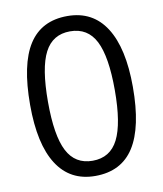

<svg xmlns="http://www.w3.org/2000/svg" viewBox="-83 -792 737 869"><g transform="rotate(-10 286.0 -357.5)"><path d="M522 -357.9Q522 -172.9 463.6 -81.5Q405.3 9.8 285.2 9.8Q169.9 9.8 109.9 -83.7Q49.8 -177.2 49.8 -357.9Q49.8 -544.4 107.9 -634.8Q166 -725.1 285.2 -725.1Q401.4 -725.1 461.7 -630.9Q522 -536.6 522 -357.9ZM131.8 -357.9Q131.8 -202.1 168.5 -131.1Q205.1 -60.1 285.2 -60.1Q366.2 -60.1 402.6 -132.1Q439 -204.1 439 -357.9Q439 -511.7 402.6 -583.3Q366.2 -654.8 285.2 -654.8Q205.1 -654.8 168.5 -584.2Q131.8 -513.7 131.8 -357.9Z"/></g></svg>

Font: f0_31487 
Style: Regular
Weight: 400
Foundry: Ascender Corporation
Version: Version 1.10